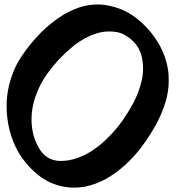

<svg xmlns="http://www.w3.org/2000/svg" viewBox="-20 -818 796 865"><path d="M580.1 -352.5Q557.6 -311.5 530.3 -272.5Q502 -233.4 468.8 -200.2Q431.6 -162.1 386.7 -133.8Q341.8 -105.5 289.1 -95.7Q269.5 -92.8 250 -92.8Q229.5 -93.8 210.9 -100.6Q177.7 -114.3 158.2 -146.5Q138.7 -178.7 129.9 -212.9Q112.3 -287.1 133.8 -363.3Q155.3 -438.5 202.1 -498Q210 -508.8 218.8 -519.5Q227.5 -530.3 237.3 -541Q273.4 -581.1 316.4 -615.2Q360.4 -649.4 413.1 -667Q449.2 -678.7 487.3 -675.8Q525.4 -673.8 556.6 -651.4Q605.5 -617.2 618.2 -563.5Q630.9 -508.8 618.2 -454.1Q612.3 -427.7 602.5 -402.3Q592.8 -377 580.1 -352.5ZM739.3 -483.4Q733.4 -552.7 697.3 -617.2Q660.2 -680.7 607.4 -725.6Q550.8 -774.4 480.5 -790Q450.2 -797.9 419.9 -797.9Q379.9 -797.9 338.9 -785.2Q283.2 -766.6 235.4 -731.4Q186.5 -696.3 147.5 -653.3Q111.3 -614.3 80.1 -568.4Q48.8 -523.4 32.2 -472.7Q9.8 -407.2 9.8 -339.8Q9.8 -289.1 21.5 -238.3Q49.8 -117.2 141.6 -38.1Q187.5 2 244.1 17.6Q278.3 27.3 313.5 27.3Q336.9 27.3 360.4 23.4Q410.2 13.7 457 -11.7Q502.9 -38.1 541 -72.3Q582 -108.4 617.2 -155.3Q651.4 -201.2 678.7 -249Q709 -302.7 726.6 -361.3Q740.2 -407.2 740.2 -455.1Q740.2 -468.8 739.3 -483.4Z"/></svg>

Font: TroubleSide
Style: Comic
Weight: 400
Designer: Koroletov
Version: 1_5